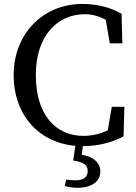

<svg xmlns="http://www.w3.org/2000/svg" viewBox="-20 -704 671 945"><path d="M385.7 15.2C456.6 15.2 525.7 0.8 588.2 -33L592.2 -178.5H530.3L504.8 -30L567.1 -44V-98.8C510.7 -52.4 447.5 -35.2 390.9 -35.2C253.8 -35.2 156.3 -139.1 156.3 -334.6C156.3 -530.1 264.4 -634.1 397.8 -634.1C445.7 -634.1 500.8 -617.1 557.2 -564.6V-625.3L494.9 -639.4L520.5 -490.8H582.3L578.3 -636.4C510.8 -675 440.4 -684.5 385.2 -684.5C190.6 -684.5 47.2 -536.7 47.2 -334.6C47.2 -128.9 184.2 15.2 385.7 15.2ZM340.2 86.2C388.8 93 411.7 107 411.7 137.9C411.7 165.6 392.9 183.4 354.1 183.4C336.1 183.4 321.9 182.3 305.8 180.1L298.6 211C312.1 215.3 333.2 220.3 361.5 220.3C435.4 220.3 473.8 186.1 473.8 139.8C473.8 85.3 420.7 58.8 359.6 55.5L380.2 76.8L390.2 -3.1H353.3L340.2 86.2Z"/></svg>

Font: Source Serif Variable
Style: Regular
Weight: 389
Designer: Frank Grießhammer
Foundry: Adobe Systems Incorporated
Version: Version 3.001;hotconv 1.0.111;makeotfexe 2.5.65597